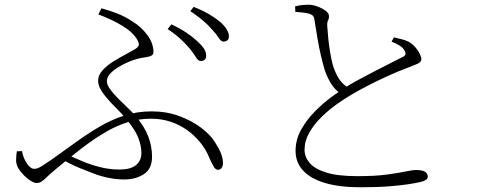

<svg xmlns="http://www.w3.org/2000/svg" viewBox="-20 -771 2040 812"><path d="M782 -566Q766 -585 743.5 -606Q721 -627 689 -648L705 -668Q743 -650 769.5 -632Q796 -614 813 -598Q833 -580 842.5 -565.5Q852 -551 852 -534Q852 -524 845.5 -518.5Q839 -513 829 -513Q818 -513 808.5 -529Q799 -545 782 -566ZM877 -646Q860 -666 838.5 -684Q817 -702 785 -724L799 -742Q837 -727 864 -711Q891 -695 909 -680Q948 -647 948 -617Q948 -605 941 -600Q934 -595 925 -595Q915 -595 905 -611Q895 -627 877 -646ZM396 -710 409 -736Q445 -726 477 -713.5Q509 -701 539 -681Q577 -658 603 -623Q629 -588 629 -550Q629 -542 623 -537.5Q617 -533 607 -531Q597 -529 584 -527Q571 -525 557 -521Q542 -517 521 -508Q500 -499 479.5 -486.5Q459 -474 445.5 -459Q432 -444 432 -428Q432 -413 445 -394.5Q458 -376 478 -356Q498 -336 518.5 -316.5Q539 -297 553 -281Q591 -236 607 -194Q623 -152 623 -108Q623 -57 588.5 -34.5Q554 -12 506 -12Q489 -12 470 -14Q451 -16 431 -20.5Q411 -25 390 -32Q357 -44 318 -60Q279 -76 235 -101L253 -122Q288 -106 326 -90Q364 -74 404 -64Q444 -54 485 -54Q532 -54 555 -72.5Q578 -91 578 -125Q578 -153 565.5 -186.5Q553 -220 516 -265Q496 -290 467.5 -318Q439 -346 417 -375Q395 -404 395 -430Q395 -453 413.5 -473.5Q432 -494 458.5 -510.5Q485 -527 510.5 -540.5Q536 -554 551 -563Q565 -572 567 -580Q569 -588 561 -602Q543 -634 499 -661Q455 -688 396 -710ZM73 -132Q78 -103 93.5 -80Q109 -57 125 -57Q133 -57 140.5 -60Q148 -63 160.5 -71Q173 -79 194 -93Q249 -132 300 -169Q351 -206 401.5 -235.5Q452 -265 506 -282.5Q560 -300 621 -300Q684 -300 737 -280.5Q790 -261 829.5 -231.5Q869 -202 889 -170Q907 -142 915 -121Q923 -100 923 -82Q923 -69 917.5 -61Q912 -53 901 -53Q891 -53 882 -69.5Q873 -86 865 -104Q851 -139 827 -168.5Q803 -198 771 -221Q739 -244 700.5 -256.5Q662 -269 619 -269Q568 -269 521 -254.5Q474 -240 426 -212Q378 -184 324.5 -143Q271 -102 208 -49Q189 -33 177.5 -21.5Q166 -10 156.5 -3.5Q147 3 134 3Q122 3 101.5 -12Q81 -27 64.5 -49Q48 -71 48 -93Q48 -104 49 -112.5Q50 -121 51 -131Z M1636 -595 1646 -613Q1664 -609 1681 -604.5Q1698 -600 1709 -594Q1726 -584 1738 -569.5Q1750 -555 1756 -542Q1762 -529 1762 -521Q1762 -508 1744 -500.5Q1726 -493 1698 -482Q1670 -472 1627.5 -453Q1585 -434 1542 -412Q1499 -390 1467 -371Q1439 -355 1404.5 -330.5Q1370 -306 1339 -275.5Q1308 -245 1288 -210Q1268 -175 1268 -137Q1268 -108 1289 -82.5Q1310 -57 1359 -41.5Q1408 -26 1493 -26Q1565 -26 1614 -32.5Q1663 -39 1694 -45.5Q1725 -52 1741 -52Q1754 -52 1765 -49.5Q1776 -47 1782.5 -40.5Q1789 -34 1789 -23Q1789 -15 1780 -9.5Q1771 -4 1757 -1Q1740 3 1708 8Q1676 13 1625.5 17Q1575 21 1504 21Q1416 21 1355 3Q1294 -15 1262 -49.5Q1230 -84 1230 -133Q1230 -181 1254 -223.5Q1278 -266 1313 -301Q1348 -336 1381.5 -360.5Q1415 -385 1433 -397Q1460 -414 1495 -433Q1530 -452 1565 -470Q1600 -488 1629.5 -503Q1659 -518 1677 -527Q1691 -533 1694 -539Q1697 -545 1692 -555Q1685 -569 1669.5 -578.5Q1654 -588 1636 -595ZM1228 -744Q1248 -749 1260 -750Q1272 -751 1284 -751Q1303 -751 1323 -743.5Q1343 -736 1357 -725.5Q1371 -715 1371 -705Q1372 -693 1367.5 -685Q1363 -677 1364 -660Q1365 -641 1368 -611.5Q1371 -582 1376 -551Q1381 -520 1387 -498Q1396 -467 1411.5 -441Q1427 -415 1456 -398L1421 -375Q1395 -392 1378.5 -420Q1362 -448 1353 -476Q1345 -503 1337 -537Q1329 -571 1322.5 -609.5Q1316 -648 1310 -686Q1309 -697 1304 -703.5Q1299 -710 1284 -714Q1271 -717 1255 -718.5Q1239 -720 1229 -721Z"/></svg>

Font: Noto Serif HK
Style: Regular
Weight: 200
Designer: Ryoko NISHIZUKA 西塚涼子 (kana & ideographs); Frank Grießhammer (Latin, Greek & Cyrillic); Wenlong ZHANG 张文龙 (bopomofo); San
Foundry: Adobe
Version: Version 2.001;hotconv 1.1.0;makeotfexe 2.6.0